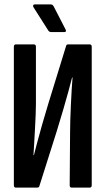

<svg xmlns="http://www.w3.org/2000/svg" viewBox="-20 -858 482 878"><path d="M52.8 0Q43.4 0 43.4 -10.9V-644.1Q43.4 -655 52.8 -655H134.9Q144.3 -655 144.3 -644.1V-384Q144.3 -364 143.1 -332.7Q141.9 -301.4 139.9 -266.6Q137.9 -231.9 136.2 -200.6Q134.5 -169.3 133.1 -148.7H135.1Q141.9 -175 151 -209.6Q160 -244.3 172.6 -288Q185.3 -331.7 201 -384L282.1 -647.4Q283.7 -655 291.7 -655H389.9Q399.5 -655 399.5 -644.1V-10.9Q399.5 0 389.6 0H308Q298.7 0 298.7 -10.9L300.5 -255.1Q300.5 -278.3 301.5 -310.9Q302.5 -343.5 304.2 -379.3Q305.9 -415.1 307.8 -447.7Q309.7 -480.4 311.7 -503.6H309.7Q302.2 -474.5 292.1 -437.5Q281.9 -400.5 268.8 -355.4Q255.7 -310.3 238.6 -255.1L160.2 -7.6Q158.4 0 149.7 0ZM215.5 -711.3Q204.7 -711.3 200.3 -719.2L133.5 -824.3Q130.1 -830.1 131.8 -834Q133.5 -837.8 138.3 -837.8H211.7Q217.5 -837.8 220.1 -835.6Q222.7 -833.5 225 -829.7L280.2 -722.6Q282.5 -717.8 281.2 -714.6Q279.8 -711.3 274.2 -711.3Z"/></svg>

Font: Sofia Sans Extra Condensed
Style: Regular
Weight: 400
Designer: Botio Nikoltchev, Ani Petrova
Foundry: lettersoup
Version: Version 4.101